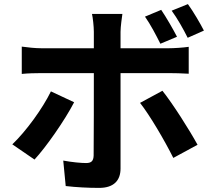

<svg xmlns="http://www.w3.org/2000/svg" viewBox="-20 -857 1040 935"><path d="M765 -809 686 -776C713 -738 741 -684 761 -644L842 -678C823 -715 790 -772 765 -809ZM895 -837 816 -805C844 -767 873 -715 894 -673L973 -708C955 -743 922 -800 895 -837ZM341 -359 228 -412C187 -328 107 -218 40 -154L148 -80C203 -139 295 -270 341 -359ZM771 -415 662 -356C710 -295 781 -174 824 -88L942 -152C902 -225 822 -351 771 -415ZM86 -630V-497C114 -500 153 -501 183 -501H437C437 -453 437 -136 436 -99C435 -73 425 -63 399 -63C375 -63 331 -67 288 -75L300 49C351 55 409 58 463 58C534 58 567 22 567 -36C567 -120 567 -419 567 -501H801C828 -501 867 -500 899 -498V-629C872 -625 828 -622 800 -622H567V-702C567 -727 574 -775 576 -789H428C432 -772 437 -728 437 -702V-622H183C151 -622 116 -626 86 -630Z"/></svg>

Font: Source Han Sans KR
Style: Bold
Weight: 700
Designer: Ryoko NISHIZUKA 西塚涼子 (kana, bopomofo & ideographs); Paul D. Hunt (Latin, Greek & Cyrillic); Sandoll Communications 산돌커뮤니
Foundry: Adobe
Version: Version 2.004;hotconv 1.0.118;makeotfexe 2.5.65603